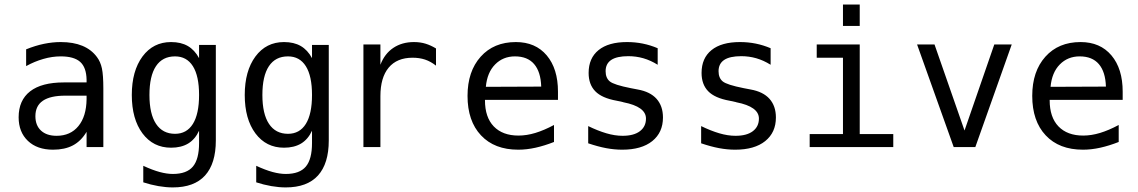

<svg xmlns="http://www.w3.org/2000/svg" viewBox="-20 -651 5040 850"><path d="M293 -227.5H268.6Q203.1 -227.5 169.9 -205.1Q136.7 -182.6 136.7 -136.7Q136.7 -95.7 161.6 -72.8Q186.5 -49.8 230.5 -49.8Q292 -49.8 327.1 -92.8Q362.3 -135.7 363.3 -211.9V-227.5ZM437.5 -258.8V0H363.3V-67.4Q338.9 -26.4 302.7 -7.3Q266.6 11.7 214.8 11.7Q144.5 11.7 103.5 -27.3Q62.5 -66.4 62.5 -131.8Q62.5 -207 113.3 -246.6Q164.1 -286.1 262.7 -286.1H363.3V-297.9Q362.3 -352.5 335 -377Q307.6 -401.4 249 -401.4Q210.9 -401.4 171.9 -390.1Q132.8 -378.9 95.7 -358.4V-432.6Q136.7 -449.2 174.8 -457Q212.9 -464.8 249 -464.8Q304.7 -464.8 344.7 -448.2Q384.8 -431.6 409.2 -398.4Q424.8 -377.9 431.2 -348.1Q437.5 -318.4 437.5 -258.8Z M861.3 -230.5Q861.3 -314.5 834 -357.9Q806.6 -401.4 754.9 -401.4Q699.2 -401.4 670.4 -357.9Q641.6 -314.5 641.6 -230.5Q641.6 -146.5 670.9 -102.5Q700.2 -58.6 754.9 -58.6Q806.6 -58.6 834 -102.5Q861.3 -146.5 861.3 -230.5ZM935.5 -29.3Q935.5 73.2 887.7 126Q839.8 178.7 745.1 178.7Q714.8 178.7 681.2 172.9Q647.5 167 614.3 156.2V83Q654.3 101.6 686.5 110.4Q718.8 119.1 745.1 119.1Q806.6 119.1 834 86.4Q861.3 53.7 861.3 -17.6V-21.5V-72.3Q843.8 -34.2 813 -15.6Q782.2 2.9 737.3 2.9Q658.2 2.9 610.8 -60.5Q563.5 -124 563.5 -230.5Q563.5 -336.9 610.8 -400.9Q658.2 -464.8 737.3 -464.8Q781.2 -464.8 811.5 -447.3Q841.8 -429.7 861.3 -393.6V-452.1H935.5Z M1361.3 -230.5Q1361.3 -314.5 1334 -357.9Q1306.6 -401.4 1254.9 -401.4Q1199.2 -401.4 1170.4 -357.9Q1141.6 -314.5 1141.6 -230.5Q1141.6 -146.5 1170.9 -102.5Q1200.2 -58.6 1254.9 -58.6Q1306.6 -58.6 1334 -102.5Q1361.3 -146.5 1361.3 -230.5ZM1435.5 -29.3Q1435.5 73.2 1387.7 126Q1339.8 178.7 1245.1 178.7Q1214.8 178.7 1181.2 172.9Q1147.5 167 1114.3 156.2V83Q1154.3 101.6 1186.5 110.4Q1218.8 119.1 1245.1 119.1Q1306.6 119.1 1334 86.4Q1361.3 53.7 1361.3 -17.6V-21.5V-72.3Q1343.8 -34.2 1313 -15.6Q1282.2 2.9 1237.3 2.9Q1158.2 2.9 1110.8 -60.5Q1063.5 -124 1063.5 -230.5Q1063.5 -336.9 1110.8 -400.9Q1158.2 -464.8 1237.3 -464.8Q1281.2 -464.8 1311.5 -447.3Q1341.8 -429.7 1361.3 -393.6V-452.1H1435.5Z M1910.2 -360.4Q1886.7 -378.9 1861.8 -387.2Q1836.9 -395.5 1806.6 -395.5Q1737.3 -395.5 1700.7 -351.6Q1664.1 -307.6 1664.1 -225.6V0H1588.9V-454.1H1664.1V-364.3Q1682.6 -413.1 1721.2 -439Q1759.8 -464.8 1812.5 -464.8Q1840.8 -464.8 1864.3 -457.5Q1887.7 -450.2 1910.2 -436.5Z M2450.2 -245.1V-209H2127V-207Q2127 -131.8 2166 -91.3Q2205.1 -50.8 2275.4 -50.8Q2311.5 -50.8 2350.1 -62.5Q2388.7 -74.2 2432.6 -97.7V-22.5Q2390.6 -5.9 2351.1 2.9Q2311.5 11.7 2274.4 11.7Q2168.9 11.7 2109.4 -51.8Q2049.8 -115.2 2049.8 -226.6Q2049.8 -335 2107.9 -399.9Q2166 -464.8 2263.7 -464.8Q2350.6 -464.8 2400.4 -405.8Q2450.2 -346.7 2450.2 -245.1ZM2376 -267.6Q2374 -333 2344.7 -367.2Q2315.4 -401.4 2259.8 -401.4Q2207 -401.4 2171.9 -365.7Q2136.7 -330.1 2130.9 -266.6Z M2891.6 -437.5V-364.3Q2860.4 -383.8 2828.1 -393.1Q2795.9 -402.3 2761.7 -402.3Q2710.9 -402.3 2686 -385.7Q2661.1 -369.1 2661.1 -335.9Q2661.1 -305.7 2679.7 -290.5Q2698.2 -275.4 2772.5 -260.7L2802.7 -254.9Q2858.4 -245.1 2886.7 -213.4Q2915 -181.6 2915 -130.9Q2915 -64.5 2867.7 -26.4Q2820.3 11.7 2734.4 11.7Q2700.2 11.7 2663.6 4.9Q2627 -2 2584 -16.6V-92.8Q2626 -72.3 2664.1 -61Q2702.1 -49.8 2736.3 -49.8Q2786.1 -49.8 2813 -70.3Q2839.8 -90.8 2839.8 -126Q2839.8 -178.7 2740.2 -198.2L2737.3 -199.2L2710 -205.1Q2644.5 -216.8 2615.2 -247.1Q2585.9 -277.3 2585.9 -328.1Q2585.9 -393.6 2629.9 -429.2Q2673.8 -464.8 2755.9 -464.8Q2792 -464.8 2825.7 -458Q2859.4 -451.2 2891.6 -437.5Z M3391.6 -437.5V-364.3Q3360.4 -383.8 3328.1 -393.1Q3295.9 -402.3 3261.7 -402.3Q3210.9 -402.3 3186 -385.7Q3161.1 -369.1 3161.1 -335.9Q3161.1 -305.7 3179.7 -290.5Q3198.2 -275.4 3272.5 -260.7L3302.7 -254.9Q3358.4 -245.1 3386.7 -213.4Q3415 -181.6 3415 -130.9Q3415 -64.5 3367.7 -26.4Q3320.3 11.7 3234.4 11.7Q3200.2 11.7 3163.6 4.9Q3127 -2 3084 -16.6V-92.8Q3126 -72.3 3164.1 -61Q3202.1 -49.8 3236.3 -49.8Q3286.1 -49.8 3313 -70.3Q3339.8 -90.8 3339.8 -126Q3339.8 -178.7 3240.2 -198.2L3237.3 -199.2L3210 -205.1Q3144.5 -216.8 3115.2 -247.1Q3085.9 -277.3 3085.9 -328.1Q3085.9 -393.6 3129.9 -429.2Q3173.8 -464.8 3255.9 -464.8Q3292 -464.8 3325.7 -458Q3359.4 -451.2 3391.6 -437.5Z M3595.7 -454.1H3786.1V-57.6H3934.6V0H3564.5V-57.6H3711.9V-395.5H3595.7ZM3711.9 -630.9H3786.1V-536.1H3711.9Z M4040 -454.1H4117.2L4250 -73.2L4381.8 -454.1H4459L4297.9 0H4202.1Z M4950.2 -245.1V-209H4627V-207Q4627 -131.8 4666 -91.3Q4705.1 -50.8 4775.4 -50.8Q4811.5 -50.8 4850.1 -62.5Q4888.7 -74.2 4932.6 -97.7V-22.5Q4890.6 -5.9 4851.1 2.9Q4811.5 11.7 4774.4 11.7Q4668.9 11.7 4609.4 -51.8Q4549.8 -115.2 4549.8 -226.6Q4549.8 -335 4607.9 -399.9Q4666 -464.8 4763.7 -464.8Q4850.6 -464.8 4900.4 -405.8Q4950.2 -346.7 4950.2 -245.1ZM4876 -267.6Q4874 -333 4844.7 -367.2Q4815.4 -401.4 4759.8 -401.4Q4707 -401.4 4671.9 -365.7Q4636.7 -330.1 4630.9 -266.6Z"/></svg>

Font: BabelStone Xiangqi
Style: Regular
Weight: 400
Designer: Andrew West
Foundry: BabelStone
Version: Version 11.000 June 09, 2018